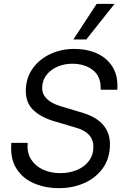

<svg xmlns="http://www.w3.org/2000/svg" viewBox="-20 -965 647 997"><path d="M286 12Q214 12 155.5 -13.5Q97 -39 64.5 -91Q32 -143 39 -223H124Q119 -173 141 -138Q163 -103 203 -84.5Q243 -66 293 -66Q340 -66 379 -82Q418 -98 441.5 -129Q465 -160 465 -203Q465 -275 378 -301L263 -335Q192 -356 153 -393.5Q114 -431 114 -492Q114 -558 148.5 -607.5Q183 -657 240.5 -684Q298 -711 365 -711Q433 -711 485 -687Q537 -663 565.5 -616Q594 -569 589 -499H503Q505 -568 462.5 -601Q420 -634 355 -634Q314 -634 279 -619Q244 -604 222 -576.5Q200 -549 199 -511Q197 -444 293 -414L413 -378Q483 -356 517 -315Q551 -274 551 -216Q551 -144 515 -93Q479 -42 419 -15Q359 12 286 12ZM361 -760 482 -945H575L428 -760Z"/></svg>

Font: Host Grotesk
Style: Italic
Weight: 400
Italic angle: -8°
Designer: Doğukan Karapınar based on Poppins by Indian Type Foundry, Jonny Pinhorn
Foundry: Element Type
Version: Version 1.001; ttfautohint (v1.8.4.7-5d5b)